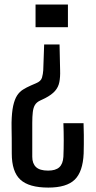

<svg xmlns="http://www.w3.org/2000/svg" viewBox="-20 -620 422 848"><path d="M193.5 208.5Q108 208.5 70 173.5Q32 138.5 32 58Q32 16 31.8 -9Q31.5 -34 31.2 -49.5Q31 -65 31 -78Q32 -124 38.2 -152.5Q44.5 -181 55.2 -197.8Q66 -214.5 81.5 -224.2Q97 -234 116.5 -242.5L138.5 -252Q161 -261 165.5 -277.2Q170 -293.5 171 -309.5L175 -423.5H243L245.5 -309.5Q246.5 -280 242.2 -257.8Q238 -235.5 223.2 -218.5Q208.5 -201.5 179.5 -186.5L157.5 -176Q141.5 -168.5 134.2 -156.2Q127 -144 124.8 -124.5Q122.5 -105 122.5 -77.5V72.5Q122.5 102 139 117.8Q155.5 133.5 192.5 133.5Q225.5 133.5 241.8 118.8Q258 104 260 72.5Q261.5 38.5 261.5 0Q261.5 -38.5 260 -76H349Q350 -46 350.2 -24Q350.5 -2 350.2 17Q350 36 349.5 58Q346 138.5 310 173.5Q274 208.5 193.5 208.5ZM137 -500V-600H280V-500Z"/></svg>

Font: Big Shoulders
Style: Regular
Weight: 400
Designer: Patric King
Foundry: XO Type Co
Version: Version 2.002